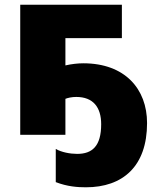

<svg xmlns="http://www.w3.org/2000/svg" viewBox="-20 -573 688 816"><path d="M498 -553H66V0H258V-153C268 -157 285 -161 304 -161C376 -161 410 -117 410 -45C410 48 372 81 308 81C278 81 241 74 217 60V201C266 220 310 223 345 223C502 223 605 134 605 -50C605 -195 511 -304 334 -304C312 -304 284 -301 258 -295V-411H498Z"/></svg>

Font: Noto Sans UI Black
Style: Regular
Weight: 900
Designer: Monotype Design Team
Foundry: Monotype Imaging Inc.
Version: Version 1.901